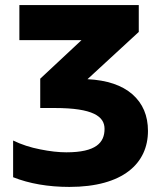

<svg xmlns="http://www.w3.org/2000/svg" viewBox="-20 -734 651 764"><path d="M57.1 -713.9V-574.2H304.2L140.1 -420.9V-304.2H198.2C350.6 -304.2 396 -270.5 396 -221.2C396 -166.5 362.3 -127.9 244.1 -127.9C213.4 -127.9 178.7 -131.8 140.1 -139.6C101.6 -147 65.4 -158.7 32.2 -174.8V-28.8C96.2 -3.4 171.9 9.8 255.9 9.8C470.2 9.8 568.8 -84.5 568.8 -212.9C568.8 -273.9 548.3 -322.3 506.8 -358.9C465.3 -395 405.8 -415 328.1 -418.9L532.2 -606.9V-713.9Z"/></svg>

Font: Noto Reveo Sans
Style: Regular
Weight: 800
Designer: Monotype Design Team
Foundry: Monotype Imaging Inc.
Version: Version 2.007